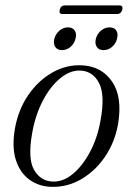

<svg xmlns="http://www.w3.org/2000/svg" viewBox="-20 -698 496 726"><path d="M290 -451Q364 -447.5 403.8 -389.5Q443.5 -331.5 426.5 -229.5Q414.5 -161 377.8 -106.5Q341 -52 288.2 -21Q235.5 10 175 8.5Q128 7.5 92.2 -18Q56.5 -43.5 40.5 -91.5Q24.5 -139.5 36 -209.5Q48.5 -282 86.2 -337.5Q124 -393 177.5 -423.5Q231 -454 290 -451ZM178.5 -11.5Q218.5 -9.5 256 -40.8Q293.5 -72 321.5 -125.8Q349.5 -179.5 360.5 -245Q377.5 -338.5 355 -383Q332.5 -427.5 287 -431Q247.5 -434 209.2 -403.2Q171 -372.5 142.2 -317.8Q113.5 -263 101.5 -194Q84.5 -98 108.8 -55.8Q133 -13.5 178.5 -11.5ZM214.5 -508.5Q196.5 -508.5 188.8 -520.8Q181 -533 185.5 -551.5Q190.5 -570 204.8 -582.2Q219 -594.5 237 -594.5Q255 -594.5 262.8 -582.2Q270.5 -570 265.5 -551.5Q261 -533 246.8 -520.8Q232.5 -508.5 214.5 -508.5ZM371.5 -508.5Q353.5 -508.5 345.8 -520.8Q338 -533 342.5 -551.5Q347.5 -570 361.8 -582.2Q376 -594.5 394 -594.5Q412.5 -594.5 420 -582.2Q427.5 -570 422.5 -551.5Q418 -533 403.8 -520.8Q389.5 -508.5 371.5 -508.5ZM206 -661.5Q210 -677.5 225 -677.5H431.5Q446.5 -677.5 442.5 -661.5Q437.5 -645 423 -645H216.5Q201.5 -645 206 -661.5Z"/></svg>

Font: Fraunces 72pt S000 Light
Style: Italic
Weight: 300
Italic angle: -16°
Version: Version 1.000; ttfautohint (v1.8.3)